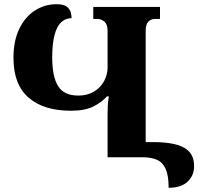

<svg xmlns="http://www.w3.org/2000/svg" viewBox="-20 -747 957 912"><path d="M781 145Q781 87 767 55.5Q753 24 725.5 12Q698 0 658 0H491V-201Q491 -223 492 -245Q493 -267 497 -289H488Q463 -261 423 -241Q383 -221 317 -221Q188 -221 116 -283Q44 -345 44 -472Q44 -554 72 -611Q100 -668 146.5 -697.5Q193 -727 249 -727Q284 -727 298.5 -714.5Q313 -702 316.5 -686.5Q320 -671 320 -661Q272 -659 250 -611.5Q228 -564 228 -474Q228 -383 256 -338Q284 -293 352 -293Q395 -293 426.5 -312Q458 -331 474.5 -362Q491 -393 491 -427V-602Q491 -631 476 -644Q461 -657 444 -657H423V-714H740V-657H717Q697 -657 684.5 -644Q672 -631 672 -601V-72H708Q807 -72 854.5 -45.5Q902 -19 902 42Q902 87 871 116Q840 145 781 145Z"/></svg>

Font: Noto Serif Georgian ExtraBold
Style: Regular
Weight: 800
Designer: Monotype Design Team, Akaki Razmadze
Foundry: Google LLC
Version: Version 2.003; ttfautohint (v1.8.4.7-5d5b)